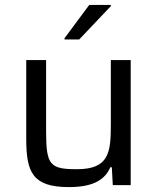

<svg xmlns="http://www.w3.org/2000/svg" viewBox="-20 -755 639 783"><path d="M243 -599V-594H303L432 -730V-735H344ZM261 8C365 8 409 -25 430 -73H436L440 0H513V-510H432V-247C432 -134 425 -65 294 -65C184 -65 168 -81 168 -219V-510H87V-191C87 -54 111 8 261 8Z"/></svg>

Font: Saira UNSAM
Style: Regular
Weight: 400
Designer: Hector Gatti with collaboration of the Omnibus-Type team
Foundry: Omnibus-Type
Version: Version 0.072;PS 000.072;hotconv 1.0.88;makeotf.lib2.5.64775